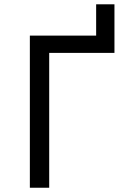

<svg xmlns="http://www.w3.org/2000/svg" viewBox="-20 -881 640 901"><path d="M431.2 -713.9V-860.8H517.1V-632.8H210.9V0H120.1V-713.9Z"/></svg>

Font: Noto Mono
Style: Regular
Weight: 400
Designer: Monotype Design Team
Foundry: Monotype Imaging Inc.
Version: Version 1.00